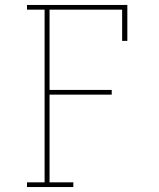

<svg xmlns="http://www.w3.org/2000/svg" viewBox="-20 -755 640 775"><path d="M89 0V-19H160V-716H89V-735H494V-590H473V-716H180V-392H431V-373H180V-19H276V0Z"/></svg>

Font: Iosevka Curly Slab ThEx
Style: Regular
Weight: 100
Width: 7
Monospace: yes
Designer: Belleve Invis
Foundry: Belleve Invis
Version: Version 11.1.0; ttfautohint (v1.8.3)